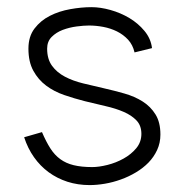

<svg xmlns="http://www.w3.org/2000/svg" viewBox="-20 -518 532 547"><path d="M363.3 -368.7Q358.4 -390.1 345 -404.8Q331.5 -419.4 313.2 -428.5Q294.9 -437.5 274.2 -441.4Q253.4 -445.3 233.4 -445.3Q218.8 -445.3 198.2 -442.6Q177.7 -439.9 158.9 -432.9Q140.1 -425.8 127.2 -412.8Q114.3 -399.9 114.3 -379.4Q114.3 -349.6 128.2 -330.6Q142.1 -311.5 164.8 -299.6Q187.5 -287.6 216.6 -280.5Q245.6 -273.4 275.6 -266.6Q305.7 -259.8 334.7 -251.5Q363.8 -243.2 386.5 -228.8Q409.2 -214.4 423.1 -191.9Q437 -169.4 437 -134.8Q437 -110.8 427.7 -90.8Q418.5 -70.8 403.1 -54.9Q387.7 -39.1 367.2 -26.9Q346.7 -14.6 324.2 -6.6Q301.8 1.5 278.8 5.4Q255.9 9.3 235.4 9.3Q201.7 9.3 172.1 -0.2Q142.6 -9.8 118.7 -27.3Q94.7 -44.9 76.9 -70.1Q59.1 -95.2 48.8 -127L99.6 -141.6Q111.3 -114.3 123.5 -95.2Q135.7 -76.2 151.9 -64.5Q168 -52.7 189.9 -47.4Q211.9 -42 242.7 -42Q261.7 -42 286.1 -48.1Q310.5 -54.2 332 -66.2Q353.5 -78.1 368.2 -95.7Q382.8 -113.3 382.8 -136.7Q382.8 -160.2 368.9 -174.8Q355 -189.5 332.5 -199.2Q310.1 -209 281 -215.6Q252 -222.2 221.9 -229.7Q191.9 -237.3 162.8 -247.3Q133.8 -257.3 111.3 -274.2Q88.9 -291 75 -316.4Q61 -341.8 61 -379.4Q61 -414.1 78.4 -436.8Q95.7 -459.5 122.1 -472.9Q148.4 -486.3 180.2 -491.9Q211.9 -497.6 240.7 -497.6Q266.1 -497.6 294.9 -489.5Q323.7 -481.4 348.6 -466.6Q373.5 -451.7 391.6 -429.9Q409.7 -408.2 413.1 -380.9Z"/></svg>

Font: SaysetthaMai
Style: Regular
Weight: 400
Designer: John M. Durdin
Foundry: Lao Script for Windows
Version: Version 1.101